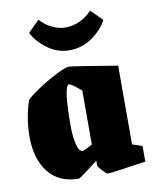

<svg xmlns="http://www.w3.org/2000/svg" viewBox="-81 -763 670 838"><g transform="rotate(-10 253.5 -344.0)"><path d="M20 -205Q20 -248 28 -292.5Q36 -337 47 -364Q61 -379 102.5 -406.5Q144 -434 185.5 -455Q227 -476 242 -476Q257 -476 455 -443V-94L499 -79V-10Q346 13 329 13Q324 13 306.5 -5.5Q289 -24 289 -30V-51Q266 -33 235 -10Q204 13 201 13Q114 13 67 -46Q20 -105 20 -205ZM282 -124V-363Q234 -405 226 -399Q205 -384 205 -220Q205 -173 213.5 -138Q222 -103 238 -103Q244 -103 282 -124ZM97 -651 147 -701Q169 -676 198.5 -661.5Q228 -647 258 -647Q325 -647 376 -701L426 -651Q405 -610 360 -578Q315 -546 258 -546Q205 -546 161.5 -578Q118 -610 97 -651Z"/></g></svg>

Font: Grenze Black
Style: Regular
Weight: 900
Designer: Renata Polastri
Foundry: Omnibus-Type
Version: Version 1.002; ttfautohint (v1.8)